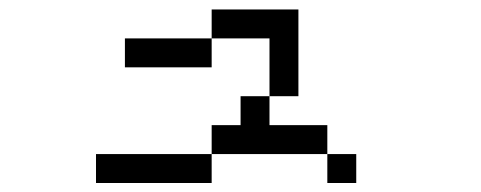

<svg xmlns="http://www.w3.org/2000/svg" viewBox="-20 -458 1040 415"><path d="M750 -62.5V-125H687.5V-62.5ZM437.5 -125H187.5V-62.5H437.5ZM437.5 -125H687.5V-187.5H562.5V-250H500V-187.5H437.5ZM562.5 -250H625V-437.5H437.5V-375H250V-312.5H437.5V-375H562.5Q562.5 -375 562.5 -250Z"/></svg>

Font: Unifont
Style: Regular
Weight: 500
Version: Version 13.0.05